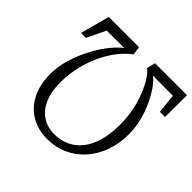

<svg xmlns="http://www.w3.org/2000/svg" viewBox="-186 -923 1114 1114"><g transform="rotate(45 370.5 -366.0)"><path d="M741 -743 740 -563.5H697.5L686 -682.5L521.5 -683.5Q545 -665.5 569.8 -630.2Q594.5 -595 615.8 -548.5Q637 -502 650 -450Q663 -398 663 -345.5Q663 -267.5 639.5 -202.2Q616 -137 573.2 -89.2Q530.5 -41.5 472.5 -15.2Q414.5 11 345.5 11Q275 11 217.5 -21Q160 -53 126.2 -116.2Q92.5 -179.5 92.5 -272.5Q92.5 -314.5 103 -360.8Q113.5 -407 132 -452.5Q150.5 -498 175.2 -540.5Q200 -583 229.2 -618.8Q258.5 -654.5 289.5 -679.5L146.5 -678.5L91 -563.5H50.5L99 -743H347L354.5 -691.5Q319.5 -666 286 -624.5Q252.5 -583 226.2 -528.5Q200 -474 184.5 -411Q169 -348 168.5 -279.5Q168.5 -216 183 -170.5Q197.5 -125 223.2 -95.8Q249 -66.5 282.8 -52.2Q316.5 -38 355 -38Q406.5 -38 449 -57.2Q491.5 -76.5 522.8 -115.5Q554 -154.5 570.8 -212.8Q587.5 -271 587.5 -349Q587.5 -407 576.8 -461.2Q566 -515.5 547.8 -561.5Q529.5 -607.5 508 -641.2Q486.5 -675 465.5 -690.5L478.5 -743Z"/></g></svg>

Font: Merriweather 24pt SemiCondensed Light
Style: Italic
Weight: 300
Width: 4
Italic angle: -7.8°
Designer: Eben Sorkin
Foundry: Eben Sorkin
Version: Version 2.101